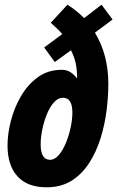

<svg xmlns="http://www.w3.org/2000/svg" viewBox="-20 -787 500 817"><path d="M178 10Q97 10 54.5 -36.5Q12 -83 12 -168Q12 -216 26 -271.5Q40 -327 68.5 -376.5Q97 -426 140.5 -458Q184 -490 243 -490Q264 -490 279.5 -480Q295 -470 306 -455H308Q308 -491 302 -518.5Q296 -546 282 -573L213 -523L168 -585L245 -642Q225 -665 196 -690L267 -767Q286 -755 303.5 -741Q321 -727 338 -710L412 -767L459 -704L384 -648Q413 -600 427 -545.5Q441 -491 441 -431Q441 -377 433.5 -317Q426 -257 408 -199Q390 -141 359.5 -93.5Q329 -46 284.5 -18Q240 10 178 10ZM193 -107Q213 -107 230 -127Q247 -147 260 -178Q273 -209 280.5 -244Q288 -279 288 -308Q288 -371 248 -371Q227 -371 209.5 -351.5Q192 -332 179.5 -301Q167 -270 160 -236Q153 -202 153 -173Q153 -107 193 -107Z"/></svg>

Font: Noto Sans ExtraCondensed ExtraBold
Style: Italic
Weight: 800
Width: 2
Italic angle: -12°
Designer: Monotype Design Team
Foundry: Monotype Imaging Inc.
Version: Version 2.013; ttfautohint (v1.8.4.7-5d5b)